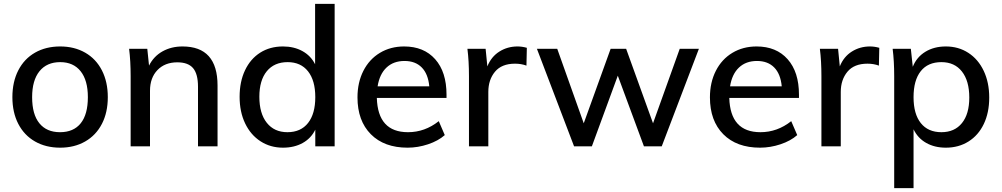

<svg xmlns="http://www.w3.org/2000/svg" viewBox="-20 -756 5175 992"><path d="M44 -254Q44 -333 74.5 -392.5Q105 -452 161 -484Q217 -516 291 -516Q364 -516 420 -484Q476 -452 506.5 -392.5Q537 -333 537 -254Q537 -175 506.5 -116Q476 -57 420 -25Q364 7 291 7Q217 7 161 -25Q105 -57 74.5 -116Q44 -175 44 -254ZM434 -254Q434 -341 396.5 -388Q359 -435 291 -435Q222 -435 184 -388Q146 -341 146 -254Q146 -165 183.5 -119Q221 -73 290 -73Q360 -73 397 -119Q434 -165 434 -254Z M1104 -314V0H1003V-308Q1003 -374 977.5 -404Q952 -434 896 -434Q832 -434 793.5 -394Q755 -354 755 -287V0H655V-362Q655 -441 647 -504H741L750 -417Q774 -465 819.5 -490.5Q865 -516 923 -516Q1104 -516 1104 -314Z M1709 -736V0H1609V-86Q1587 -41 1543.5 -17Q1500 7 1442 7Q1377 7 1326 -26Q1275 -59 1246.5 -118.5Q1218 -178 1218 -256Q1218 -334 1246 -393Q1274 -452 1324.5 -484Q1375 -516 1442 -516Q1499 -516 1542.5 -492Q1586 -468 1608 -424V-736ZM1609 -254Q1609 -340 1571.5 -387.5Q1534 -435 1466 -435Q1397 -435 1358.5 -388Q1320 -341 1320 -256Q1320 -170 1358.5 -121.5Q1397 -73 1465 -73Q1534 -73 1571.5 -120.5Q1609 -168 1609 -254Z M2287 -250H1927Q1932 -73 2088 -73Q2175 -73 2247 -130L2278 -58Q2244 -28 2191.5 -10.5Q2139 7 2086 7Q1965 7 1896 -62.5Q1827 -132 1827 -253Q1827 -330 1857.5 -390Q1888 -450 1943 -483Q1998 -516 2068 -516Q2170 -516 2228.5 -450Q2287 -384 2287 -267ZM1931 -310H2198Q2192 -374 2159 -407.5Q2126 -441 2070 -441Q2013 -441 1977 -407Q1941 -373 1931 -310Z M2702 -509 2700 -417Q2673 -427 2641 -427Q2572 -427 2537.5 -385.5Q2503 -344 2503 -281V0H2403V-362Q2403 -441 2395 -504H2489L2498 -413Q2518 -463 2560 -489.5Q2602 -516 2654 -516Q2677 -516 2702 -509Z M3492 -504H3591L3399 0H3307L3172 -365L3038 0H2946L2754 -504H2859L2996 -119L3135 -504H3215L3354 -119Z M4108 -250H3748Q3753 -73 3909 -73Q3996 -73 4068 -130L4099 -58Q4065 -28 4012.5 -10.5Q3960 7 3907 7Q3786 7 3717 -62.5Q3648 -132 3648 -253Q3648 -330 3678.5 -390Q3709 -450 3764 -483Q3819 -516 3889 -516Q3991 -516 4049.5 -450Q4108 -384 4108 -267ZM3752 -310H4019Q4013 -374 3980 -407.5Q3947 -441 3891 -441Q3834 -441 3798 -407Q3762 -373 3752 -310Z M4523 -509 4521 -417Q4494 -427 4462 -427Q4393 -427 4358.5 -385.5Q4324 -344 4324 -281V0H4224V-362Q4224 -441 4216 -504H4310L4319 -413Q4339 -463 4381 -489.5Q4423 -516 4475 -516Q4498 -516 4523 -509Z M5091 -252Q5091 -174 5063 -115.5Q5035 -57 4984 -25Q4933 7 4867 7Q4809 7 4765.5 -17.5Q4722 -42 4700 -88V216H4600V-362Q4600 -441 4592 -504H4686L4696 -411Q4716 -461 4761 -488.5Q4806 -516 4867 -516Q4932 -516 4983 -483Q5034 -450 5062.5 -390Q5091 -330 5091 -252ZM4988 -252Q4988 -338 4950 -386.5Q4912 -435 4844 -435Q4774 -435 4737 -388Q4700 -341 4700 -254Q4700 -167 4737.5 -120Q4775 -73 4844 -73Q4912 -73 4950 -120Q4988 -167 4988 -252Z"/></svg>

Font: Muli SemiBold
Style: Regular
Weight: 600
Designer: Vernon Adams
Foundry: Vernon Adams
Version: Version 2.000